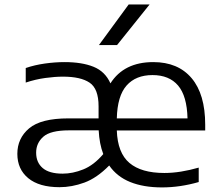

<svg xmlns="http://www.w3.org/2000/svg" viewBox="-20 -828 984 858"><path d="M246 8.5Q155 8.5 106.2 -31.8Q57.5 -72 57.5 -140.5Q57.5 -210 110.2 -254.5Q163 -299 285.5 -299H420.5V-353Q420.5 -431.5 380.5 -458.5Q340.5 -485.5 261.5 -485.5Q226 -485.5 182.2 -479.5Q138.5 -473.5 95 -459V-524Q134 -537.5 180 -544Q226 -550.5 268.5 -550.5Q346.5 -550.5 398.2 -529.5Q450 -508.5 473.5 -455.5Q534 -550.5 665 -550.5Q775.5 -550.5 836.2 -478.8Q897 -407 897 -270.5V-245H502Q505.5 -144.5 558.5 -99.8Q611.5 -55 714.5 -55Q750.5 -55 789.2 -61.2Q828 -67.5 868 -79V-14.5Q784.5 9.5 704 9.5Q621.5 9.5 562 -14.5Q502.5 -38.5 468 -88.5Q413 -32.5 357 -12Q301 8.5 246 8.5ZM661.5 -492.5Q587 -492.5 545.8 -446Q504.5 -399.5 502 -299H818Q815.5 -399 775.8 -445.8Q736 -492.5 661.5 -492.5ZM260 -52Q305 -52 352.2 -71Q399.5 -90 441.5 -139.5Q424 -185 421 -245.5H288Q205.5 -245.5 173.5 -217Q141.5 -188.5 141.5 -146Q141.5 -102 170.8 -77Q200 -52 260 -52ZM422 -626.5 555 -808H648.5L503 -626.5Z"/></svg>

Font: Encode Sans Expanded
Style: Regular
Weight: 400
Width: 7
Designer: Multiple Designers
Foundry: Impallari Type
Version: Version 3.000; ttfautohint (v1.8.3) -l 8 -r 50 -G 200 -x 14 